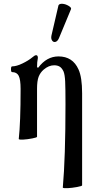

<svg xmlns="http://www.w3.org/2000/svg" viewBox="-20 -723 491 1015"><path d="M292 -522Q284.7 -504.9 273.7 -501.7Q262.7 -498.5 255.6 -508.5Q248.5 -518.6 252 -535.2L289.1 -694.8Q293.9 -704.1 310.3 -702.9Q326.7 -701.7 343 -691.9Q359.4 -682.1 355 -673.8ZM312 269Q326.2 109.4 326.2 -172.9Q326.2 -256.8 324.5 -292.5Q322.8 -328.1 315.9 -345.2Q307.1 -363.8 295.4 -370.8Q283.7 -377.9 266.1 -377.9Q237.8 -377.9 210.9 -355Q192.9 -339.4 184.3 -317.4Q175.8 -295.4 175.8 -253.9V0Q175.8 3.9 150.4 8.8Q125 13.7 103.5 14.9Q82 16.1 79.1 12.2Q88.9 -75.2 88.9 -252.9Q88.9 -302.7 78.9 -322.3Q68.8 -341.8 43.9 -341.8Q38.1 -341.8 38.1 -356.9Q38.1 -372.1 43.9 -372.1Q66.9 -372.1 98.6 -387.5Q130.4 -402.8 150.9 -419.9Q163.6 -431.2 170.9 -431.2Q180.2 -431.2 180.2 -417Q175.8 -395.5 175.8 -367.2L182.1 -365.2Q226.6 -424.8 289.1 -424.8Q364.3 -424.8 395 -356Q414.1 -314.5 414.1 -230V256.8Q414.1 260.7 387.5 265.6Q360.8 270.5 338.1 271.7Q315.4 272.9 312 269Z"/></svg>

Font: Junicode SmCond Medium
Style: Regular
Weight: 500
Width: 4
Designer: Peter S. Baker
Version: Version 2.206